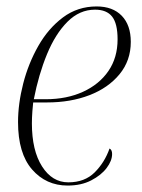

<svg xmlns="http://www.w3.org/2000/svg" viewBox="-20 -566 440 596"><path d="M190 10Q123 10 79.5 -40Q36 -90 36 -187Q36 -244 52 -306.5Q68 -369 99 -423.5Q130 -478 175.5 -512Q221 -546 280 -546Q330 -546 358 -517Q386 -488 386 -436Q386 -378 351 -335.5Q316 -293 257.5 -270.5Q199 -248 126 -248H83Q82 -241 80.5 -220.5Q79 -200 79 -183Q79 -99 110.5 -49.5Q142 0 192 0Q243 0 274 -31Q305 -62 320 -105Q328 -101 328 -88Q328 -67 311 -44.5Q294 -22 263 -6Q232 10 190 10ZM122 -258Q187 -258 237.5 -281Q288 -304 316.5 -345.5Q345 -387 345 -444Q345 -493 328 -514.5Q311 -536 275 -536Q227 -536 189.5 -498.5Q152 -461 126 -398Q100 -335 85 -258Z"/></svg>

Font: Noto Serif Display SemiCondensed ExtraLight
Style: Italic
Weight: 200
Width: 4
Italic angle: -12°
Designer: Monotype Design Team
Foundry: Monotype Imaging Inc.
Version: Version 2.009